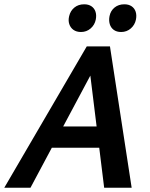

<svg xmlns="http://www.w3.org/2000/svg" viewBox="-39 -874 697 894"><path d="M446 0 373 -592H419L103 0H-19L365 -658H473L574 0ZM133 -186 188 -285H458L487 -186ZM338 -725Q317 -725 303 -735Q289 -745 283.5 -762Q278 -779 283 -799Q289 -824 307.5 -839Q326 -854 353 -854Q373 -854 386.5 -845Q400 -836 405.5 -820Q411 -804 407 -783Q402 -758 383 -741.5Q364 -725 338 -725ZM525 -725Q504 -725 490.5 -735Q477 -745 472 -762Q467 -779 471 -799Q476 -824 494.5 -839Q513 -854 540 -854Q560 -854 573.5 -845Q587 -836 592.5 -820Q598 -804 594 -783Q589 -758 570 -741.5Q551 -725 525 -725Z"/></svg>

Font: Ysabeau
Style: Bold Italic
Weight: 700
Italic angle: -12°
Designer: Christian Thalmann (Catharsis Fonts)
Version: Version 2.002